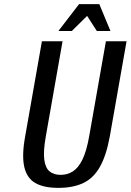

<svg xmlns="http://www.w3.org/2000/svg" viewBox="-20 -900 633 930"><path d="M263 10Q192 10 151 -13.5Q110 -37 97.5 -92Q85 -147 102 -240L183 -700H283L202 -240Q189 -167 194.5 -126.5Q200 -86 220.5 -69.5Q241 -53 274 -53Q306 -53 332.5 -69.5Q359 -86 379 -126.5Q399 -167 412 -240L493 -700H593L512 -240Q495 -147 464 -92Q433 -37 383.5 -13.5Q334 10 263 10ZM263 -750 363 -880H461L515 -750H449L402 -823L328 -750Z"/></svg>

Font: Cuprum Medium
Style: Italic
Weight: 500
Italic angle: -10°
Version: Version 3.000